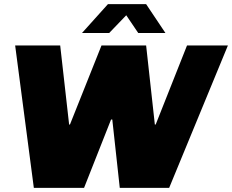

<svg xmlns="http://www.w3.org/2000/svg" viewBox="-20 -905 1118 925"><path d="M143 0 53 -686H270L313 -305H317L469 -686H684L726 -305H730L881 -686H1078L795 0H557L521 -329H515L385 0ZM375 -746 500 -885H684L777 -746H646L575 -851H607L506 -746Z"/></svg>

Font: Chivo Medium Black
Style: Italic
Weight: 900
Italic angle: -8.05°
Version: Version 2.002